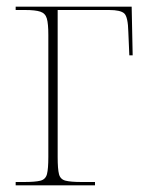

<svg xmlns="http://www.w3.org/2000/svg" viewBox="-20 -556 436 576"><path d="M27 0V-10H52Q86 -10 101.5 -14Q117 -18 121 -34Q125 -50 125 -85V-451Q125 -485 120.5 -500.5Q116 -516 101 -521Q86 -526 55 -526H27V-536H375L378 -390H368L365 -460Q364 -505 353 -515.5Q342 -526 307 -526H153V-85Q153 -49 157 -33.5Q161 -18 176.5 -14Q192 -10 225 -10H265V0Z"/></svg>

Font: Noto Serif Display SemiCondensed Thin
Style: Regular
Weight: 100
Width: 4
Designer: Monotype Design Team
Foundry: Monotype Imaging Inc.
Version: Version 2.009